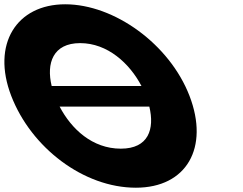

<svg xmlns="http://www.w3.org/2000/svg" viewBox="-141 -860 1133 895"><path d="M518.5 -459H99.9C74.1 -564.9 105.8 -659 232.6 -659C360.3 -659 463.1 -564.9 518.5 -459ZM137 -363H555.1C580.3 -258.7 551.7 -167 422.2 -167C289.2 -167 191.7 -258.7 137 -363ZM-88.6 -413C4.2 -172 248.3 15 492.3 15C729.3 15 835.2 -172 742.4 -413C649.5 -654 391.9 -840 162.9 -840C-64.1 -840 -181.5 -654 -88.6 -413Z"/></svg>

Font: Hussar
Style: BdOpOblFour
Weight: 700
Foundry: Cannot Into Space Fonts
Version: Version 2.00